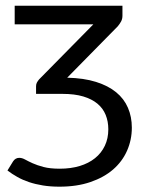

<svg xmlns="http://www.w3.org/2000/svg" viewBox="-20 -498 514 689"><path d="M419.4 -441.4Q419.4 -430.2 414.6 -421.1Q409.7 -412.1 402.8 -403.8L221.2 -219.2Q280.8 -217.8 324.5 -204.1Q368.2 -190.4 396.7 -167Q425.3 -143.6 439.2 -111.1Q453.1 -78.6 453.1 -40Q453.1 3.9 436 42.7Q418.9 81.5 386 110.1Q353 138.7 304.4 155.3Q255.9 171.9 193.4 171.9Q161.1 171.9 134 167.5Q106.9 163.1 84.2 155.5Q61.5 147.9 42.5 137.2Q23.4 126.5 6.8 113.8L26.9 81.1Q35.2 68.4 49.3 68.4Q59.1 68.4 70.1 74.5Q81.1 80.6 97.2 87.9Q113.3 95.2 136.5 101.3Q159.7 107.4 194.3 107.4Q233.9 107.4 266.1 97.7Q298.3 87.9 321 69.6Q343.8 51.3 356.2 25.1Q368.7 -1 368.7 -34.2Q368.7 -62.5 359.1 -85.9Q349.6 -109.4 329.6 -126Q309.6 -142.6 278.6 -151.9Q247.6 -161.1 204.6 -161.1H109.4V-188.5Q109.4 -196.3 112.5 -201.9Q115.7 -207.5 120.1 -212.9L314.9 -410.6H32.7V-477.5H419.4Z"/></svg>

Font: Carlito
Style: Regular
Weight: 400
Designer: Lukasz Dziedzic
Foundry: tyPoland Lukasz Dziedzic
Version: Version 1.104